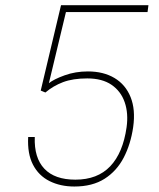

<svg xmlns="http://www.w3.org/2000/svg" viewBox="-20 -695 602 725"><path d="M133.8 -353 210.4 -675.3H540.5L537.1 -649.4H229L164.6 -380.9Q183.6 -396 224.1 -410.6Q264.6 -425.3 312 -425.3Q370.6 -425.3 412.4 -400.4Q454.1 -375.5 473.1 -328.4Q492.2 -281.2 482.9 -215.3Q473.6 -150.9 447.3 -100.1Q420.9 -49.3 375 -20Q329.1 9.3 260.7 9.3Q208 9.3 167 -11.2Q126 -31.7 104.5 -73.2Q83 -114.7 86.4 -177.7H111.3Q108.4 -99.1 147.5 -57.9Q186.5 -16.6 264.6 -16.6Q348.1 -16.6 396.2 -67.1Q444.3 -117.7 458 -214.4Q465.3 -267.1 450.9 -308.8Q436.5 -350.6 401.1 -374.8Q365.7 -398.9 309.6 -398.9Q255.4 -398.9 218 -384.8Q180.7 -370.6 151.4 -345.7Z"/></svg>

Font: Robert Sans Thin
Style: Italic
Weight: 100
Italic angle: -8°
Designer: Christian Robertson (extended by Adam Twardoch)
Foundry: Google
Version: Version 12.135;April 2, 2019;FontCreator 11.5.0.2425 64-bit;